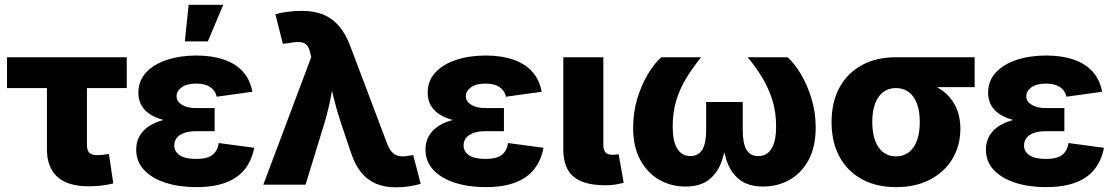

<svg xmlns="http://www.w3.org/2000/svg" viewBox="-20 -784 4735 815"><path d="M356 6.8Q268.1 6.8 223.6 -33.2Q179.2 -73.2 179.2 -150.9V-410.2H9.8V-541H518.1V-410.2H349.1V-168.5Q349.1 -146 359.1 -135.7Q369.1 -125.5 393.1 -125.5Q402.8 -125.5 418.7 -127.2Q434.6 -128.9 442.4 -130.4L460.9 -5.4Q433.1 1.5 406.7 4.2Q380.4 6.8 356 6.8Z M813 10.3Q740.7 10.3 682.9 -8.3Q625 -26.9 591.6 -62.5Q558.1 -98.1 558.1 -149.4Q558.1 -182.1 573 -207.8Q587.9 -233.4 616.5 -251Q645 -268.6 686 -277.6Q727.1 -286.6 779.8 -286.6H891.1V-227.1H812.5Q782.7 -227.1 762 -219.7Q741.2 -212.4 730.5 -198.7Q719.7 -185.1 719.7 -166.5Q719.7 -141.1 742.4 -125.2Q765.1 -109.4 813 -109.4Q844.2 -109.4 863.8 -116.7Q883.3 -124 894.3 -139.2Q905.3 -154.3 908.7 -176.8L1059.1 -156.7Q1048.8 -103 1019.3 -65.7Q989.7 -28.3 938.5 -9Q887.2 10.3 813 10.3ZM780.8 -263.2Q730.5 -263.2 690.9 -271Q651.4 -278.8 623.8 -294.7Q596.2 -310.5 581.8 -334.5Q567.4 -358.4 567.4 -390.1Q567.4 -440.9 599.9 -476.1Q632.3 -511.2 688.2 -529.8Q744.1 -548.3 813.5 -548.3Q879.9 -548.3 929.9 -531.2Q980 -514.2 1011 -480Q1042 -445.8 1051.3 -394.5L899.9 -373.5Q894.5 -399.4 872.6 -414.3Q850.6 -429.2 813.5 -429.2Q773.4 -429.2 751.5 -413.6Q729.5 -397.9 729.5 -375.5Q729.5 -353.5 752 -339.4Q774.4 -325.2 813 -325.2H891.1V-263.2ZM764.6 -608.4 780.8 -763.7H927.7L862.3 -608.4Z M1097.7 0 1301.3 -542 1296.9 -558.6Q1292.5 -581.5 1282.2 -592.5Q1272 -603.5 1253.4 -605.2Q1234.9 -606.9 1206.1 -601.1L1180.7 -598.1L1148.9 -723.6Q1169.4 -730 1200.4 -733.9Q1231.4 -737.8 1261.7 -737.8Q1312 -737.8 1350.6 -722.7Q1389.2 -707.5 1417.7 -675Q1446.3 -642.6 1466.3 -589.8L1624 -172.4Q1633.3 -148.9 1645.5 -136.7Q1657.7 -124.5 1674.1 -121.6Q1690.4 -118.7 1710.4 -122.1L1733.9 -126L1765.6 -3.9Q1746.6 2.4 1718 6.8Q1689.5 11.2 1660.6 11.2Q1613.8 11.2 1577.1 -3.9Q1540.5 -19 1513.4 -51.8Q1486.3 -84.5 1469.2 -137.7L1427.2 -262.2Q1409.2 -315.9 1396.2 -369.9Q1383.3 -423.8 1370.1 -484.9H1407.2Q1394 -424.3 1383.8 -370.1Q1373.5 -315.9 1357.4 -262.2L1276.9 0Z M2041 10.3Q1968.8 10.3 1910.9 -8.3Q1853 -26.9 1819.6 -62.5Q1786.1 -98.1 1786.1 -149.4Q1786.1 -182.1 1801 -207.8Q1815.9 -233.4 1844.5 -251Q1873 -268.6 1914.1 -277.6Q1955.1 -286.6 2007.8 -286.6H2119.1V-227.1H2040.5Q2010.7 -227.1 1990 -219.7Q1969.2 -212.4 1958.5 -198.7Q1947.8 -185.1 1947.8 -166.5Q1947.8 -141.1 1970.5 -125.2Q1993.2 -109.4 2041 -109.4Q2072.3 -109.4 2091.8 -116.7Q2111.3 -124 2122.3 -139.2Q2133.3 -154.3 2136.7 -176.8L2287.1 -156.7Q2276.9 -103 2247.3 -65.7Q2217.8 -28.3 2166.5 -9Q2115.2 10.3 2041 10.3ZM2008.8 -263.2Q1958.5 -263.2 1918.9 -271Q1879.4 -278.8 1851.8 -294.7Q1824.2 -310.5 1809.8 -334.5Q1795.4 -358.4 1795.4 -390.1Q1795.4 -440.9 1827.9 -476.1Q1860.4 -511.2 1916.3 -529.8Q1972.2 -548.3 2041.5 -548.3Q2107.9 -548.3 2158 -531.2Q2208 -514.2 2239 -480Q2270 -445.8 2279.3 -394.5L2127.9 -373.5Q2122.6 -399.4 2100.6 -414.3Q2078.6 -429.2 2041.5 -429.2Q2001.5 -429.2 1979.5 -413.6Q1957.5 -397.9 1957.5 -375.5Q1957.5 -353.5 1980 -339.4Q2002.4 -325.2 2041 -325.2H2119.1V-263.2Z M2550.3 2.4Q2457 2.4 2414.1 -34.4Q2371.1 -71.3 2371.1 -149.9V-541H2541V-168.5Q2541 -147.5 2550.3 -137.2Q2559.6 -127 2579.6 -127Q2589.8 -127 2595.7 -127.7Q2601.6 -128.4 2606 -129.4L2627.4 -8.3Q2615.2 -4.9 2595.5 -1.2Q2575.7 2.4 2550.3 2.4Z M2890.1 7.8Q2829.1 7.8 2778.6 -20.8Q2728 -49.3 2697.8 -105.2Q2667.5 -161.1 2667.5 -242.2Q2667.5 -307.6 2685.5 -366.7Q2703.6 -425.8 2731.4 -471.4Q2759.3 -517.1 2787.1 -541H2956.1Q2920.9 -497.6 2893.6 -453.1Q2866.2 -408.7 2850.8 -358.2Q2835.4 -307.6 2835.4 -247.6Q2835.4 -184.6 2854.7 -153.1Q2874 -121.6 2910.6 -121.6Q2944.8 -121.6 2961.2 -148.9Q2977.5 -176.3 2977.5 -231.9V-351.1H3132.8V-231.9Q3132.8 -176.3 3148.4 -148.9Q3164.1 -121.6 3198.2 -121.6Q3235.8 -121.6 3255.1 -153.1Q3274.4 -184.6 3274.4 -247.6Q3274.4 -308.6 3258.5 -359.1Q3242.7 -409.7 3215.6 -454.3Q3188.5 -499 3153.8 -541H3322.8Q3350.6 -517.1 3378.2 -471.7Q3405.8 -426.3 3424.1 -367.2Q3442.4 -308.1 3442.4 -242.2Q3442.4 -160.6 3412.1 -104.7Q3381.8 -48.8 3331.3 -20.5Q3280.8 7.8 3219.2 7.8Q3155.8 7.8 3118.2 -22.2Q3080.6 -52.2 3063.2 -105.5Q3045.9 -158.7 3043 -228H3065.9Q3063 -158.2 3045.4 -105Q3027.8 -51.8 2990.5 -22Q2953.1 7.8 2890.1 7.8Z M3783.7 10.3Q3699.2 10.3 3637.5 -23.9Q3575.7 -58.1 3542.7 -120.1Q3509.8 -182.1 3509.8 -265.6Q3509.8 -349.1 3542.7 -410.9Q3575.7 -472.7 3637.2 -506.8Q3698.7 -541 3783.2 -541H4117.2V-414.1H3881.3L3783.2 -410.2Q3751 -410.2 3728.5 -392.8Q3706.1 -375.5 3694.3 -343.5Q3682.6 -311.5 3682.6 -265.6Q3682.6 -220.7 3694.3 -188.2Q3706.1 -155.8 3728.8 -137.9Q3751.5 -120.1 3783.7 -120.1Q3815.4 -120.1 3838.1 -137.9Q3860.8 -155.8 3872.6 -188.2Q3884.3 -220.7 3884.3 -265.6Q3884.3 -311.5 3872.6 -343.5Q3860.8 -375.5 3838.1 -392.8Q3815.4 -410.2 3783.7 -410.2V-453.6Q3843.3 -453.6 3893.3 -440.2Q3943.4 -426.8 3980 -399.7Q4016.6 -372.6 4036.6 -332Q4056.6 -291.5 4056.6 -236.8Q4056.6 -167.5 4023.7 -111.3Q3990.7 -55.2 3929.4 -22.5Q3868.2 10.3 3783.7 10.3Z M4419.9 10.3Q4347.7 10.3 4289.8 -8.3Q4231.9 -26.9 4198.5 -62.5Q4165 -98.1 4165 -149.4Q4165 -182.1 4179.9 -207.8Q4194.8 -233.4 4223.4 -251Q4252 -268.6 4293 -277.6Q4334 -286.6 4386.7 -286.6H4498V-227.1H4419.4Q4389.6 -227.1 4368.9 -219.7Q4348.1 -212.4 4337.4 -198.7Q4326.7 -185.1 4326.7 -166.5Q4326.7 -141.1 4349.4 -125.2Q4372.1 -109.4 4419.9 -109.4Q4451.2 -109.4 4470.7 -116.7Q4490.2 -124 4501.2 -139.2Q4512.2 -154.3 4515.6 -176.8L4666 -156.7Q4655.8 -103 4626.2 -65.7Q4596.7 -28.3 4545.4 -9Q4494.1 10.3 4419.9 10.3ZM4387.7 -263.2Q4337.4 -263.2 4297.9 -271Q4258.3 -278.8 4230.7 -294.7Q4203.1 -310.5 4188.7 -334.5Q4174.3 -358.4 4174.3 -390.1Q4174.3 -440.9 4206.8 -476.1Q4239.3 -511.2 4295.2 -529.8Q4351.1 -548.3 4420.4 -548.3Q4486.8 -548.3 4536.9 -531.2Q4586.9 -514.2 4617.9 -480Q4648.9 -445.8 4658.2 -394.5L4506.8 -373.5Q4501.5 -399.4 4479.5 -414.3Q4457.5 -429.2 4420.4 -429.2Q4380.4 -429.2 4358.4 -413.6Q4336.4 -397.9 4336.4 -375.5Q4336.4 -353.5 4358.9 -339.4Q4381.3 -325.2 4419.9 -325.2H4498V-263.2Z"/></svg>

Font: Inter 17pt ExtraBold
Style: Regular
Weight: 800
Version: Version 4.001;git-66647c0bb